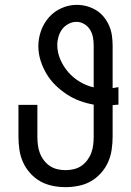

<svg xmlns="http://www.w3.org/2000/svg" viewBox="-20 -763 540 791"><path d="M250 8Q223 8 196 2.5Q169 -3 146 -16Q123 -29 104.5 -49.5Q86 -70 75 -94.5Q64 -119 60 -146Q56 -173 56 -200V-331H134V-200Q134 -183 136 -166Q138 -149 144 -133Q150 -117 160.5 -103Q171 -89 185 -79.5Q199 -70 216 -66Q233 -62 250 -62Q267 -62 284 -66Q301 -70 315 -79.5Q329 -89 339.5 -103Q350 -117 356 -133Q362 -149 364 -166Q366 -183 366 -200V-332Q337 -337 308.5 -347.5Q280 -358 255 -374.5Q230 -391 208.5 -412Q187 -433 171.5 -459Q156 -485 147 -514Q138 -543 138 -573Q138 -605 149 -636Q160 -667 181.5 -691.5Q203 -716 233.5 -729.5Q264 -743 296 -743Q317 -743 337.5 -737.5Q358 -732 376 -721Q394 -710 407.5 -693.5Q421 -677 429.5 -657.5Q438 -638 441 -617Q444 -596 444 -575V-400Q450 -401 456 -402Q462 -403 468 -404V-332Q462 -332 456 -331Q450 -330 444 -330V-200Q444 -173 440 -146Q436 -119 425 -94.5Q414 -70 395.5 -49.5Q377 -29 354 -16Q331 -3 304 2.5Q277 8 250 8ZM366 -403V-575Q366 -592 363 -609Q360 -626 351 -640.5Q342 -655 327 -664Q312 -673 295 -673Q278 -673 262 -664.5Q246 -656 236 -642.5Q226 -629 221 -612Q216 -595 216 -578Q216 -547 228.5 -518Q241 -489 261.5 -465.5Q282 -442 309 -426Q336 -410 366 -403Z"/></svg>

Font: Iosevka Term SS14
Style: Regular
Weight: 400
Monospace: yes
Designer: Belleve Invis
Foundry: Belleve Invis
Version: Version 24.1.1; ttfautohint (v1.8.4)